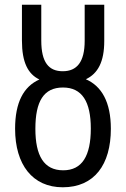

<svg xmlns="http://www.w3.org/2000/svg" viewBox="-20 -784 535 814"><path d="M246 10C380 10 450 -86 450 -238C450 -351 411 -419 344 -448C395 -472 422 -522 422 -610V-764H339V-611C339 -521 306 -482 246 -482C187 -482 155 -519 155 -612V-764H73V-612C73 -519 99 -470 147 -447C80 -417 44 -350 44 -238C44 -86 118 10 246 10ZM248 -62C166 -62 130 -124 130 -238C130 -354 165 -413 247 -413C328 -413 365 -353 365 -239C365 -123 328 -62 248 -62Z"/></svg>

Font: Noto Sans Condensed
Style: Regular
Weight: 400
Width: 3
Designer: Monotype Design Team
Foundry: Monotype Imaging Inc.
Version: Version 2.013